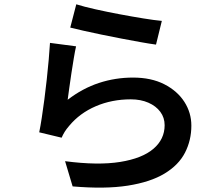

<svg xmlns="http://www.w3.org/2000/svg" viewBox="-20 -819 1040 891"><path d="M334 -799Q369 -788 422.5 -776Q476 -764 534.5 -753Q593 -742 645.5 -733.5Q698 -725 731 -722L704 -612Q674 -616 632.5 -623.5Q591 -631 543.5 -640Q496 -649 450.5 -658.5Q405 -668 367 -676.5Q329 -685 306 -691ZM333 -604Q328 -582 322.5 -549Q317 -516 311.5 -480Q306 -444 301.5 -411Q297 -378 294 -356Q363 -409 439 -434Q515 -459 597 -459Q682 -459 742.5 -428Q803 -397 835.5 -346.5Q868 -296 868 -236Q868 -168 838.5 -110.5Q809 -53 743.5 -13.5Q678 26 573 42.5Q468 59 317 46L282 -71Q435 -51 537.5 -67.5Q640 -84 692 -128.5Q744 -173 744 -238Q744 -273 724 -300Q704 -327 668.5 -342.5Q633 -358 587 -358Q499 -358 424.5 -326Q350 -294 301 -235Q288 -220 280 -207Q272 -194 266 -180L162 -205Q168 -234 174 -273.5Q180 -313 186 -358.5Q192 -404 197 -450.5Q202 -497 206 -541Q210 -585 212 -620Z"/></svg>

Font: Noto Sans JP SemiBold
Style: Regular
Weight: 600
Designer: Ryoko NISHIZUKA  (kana, bopomofo & ideographs); Paul D. Hunt (Latin, Greek & Cyrillic); Sandoll Communications , Soo-you
Foundry: Adobe
Version: Version 2.004-H2;hotconv 1.0.118;makeotfexe 2.5.65603